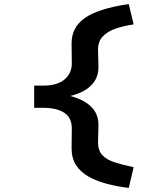

<svg xmlns="http://www.w3.org/2000/svg" viewBox="-20 -722 803 944"><path d="M613 202Q555 195 504.5 181.5Q454 168 415 146Q376 124 354 90Q332 56 332 7L333 -88Q334 -142 297 -167Q260 -192 190 -192H148V-301H192Q262 -301 298 -332Q334 -363 333 -412L332 -507Q331 -587 397 -633.5Q463 -680 613 -702L637 -602Q589 -595 549 -581.5Q509 -568 485 -542.5Q461 -517 462 -474L464 -398Q466 -338 426 -300Q386 -262 311 -247L310 -254Q386 -237 426 -199.5Q466 -162 464 -102L462 -26Q461 17 483 40.5Q505 64 545 76.5Q585 89 637 100Z"/></svg>

Font: Lexend Zetta Medium
Style: Regular
Weight: 500
Designer: Bonnie Shaver-Troup, Thomas Jockin
Foundry: Lexend
Version: Version 1.007